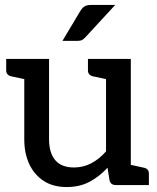

<svg xmlns="http://www.w3.org/2000/svg" viewBox="-20 -747 635 775"><path d="M249 8Q194 8 156 -17Q118 -42 98 -85Q78 -128 78 -185V-509H178V-185Q178 -130 203 -100.5Q228 -71 279 -71Q316 -71 348.5 -88Q381 -105 408 -136V-509H508V0H448Q426 0 422 -20L414 -70Q382 -35 342 -13.5Q302 8 249 8ZM480 0 492 -85 561 -70Q571 -68 576 -62Q581 -56 581 -46V0ZM107 -509 95 -424 25 -439Q16 -441 10.5 -447Q5 -453 5 -463V-509ZM437 -509 425 -424 355 -439Q346 -441 340.5 -447Q335 -453 335 -463V-509ZM232 -582 305 -704Q312 -715 321 -721Q330 -727 348 -727H445L326 -598Q318 -589 311 -585.5Q304 -582 292 -582Z"/></svg>

Font: Aleo Medium
Style: Regular
Weight: 500
Designer: Alessio Laiso
Foundry: Alessio Laiso
Version: Version 2.001;gftools[0.9.29]